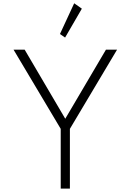

<svg xmlns="http://www.w3.org/2000/svg" viewBox="-20 -1120 776 1140"><path d="M340.5 0V-355L60.5 -825H126.5L367.5 -415L609 -825H675L395 -355V0ZM366.5 -897 336 -918 420.5 -1100.5 466 -1068.5Z"/></svg>

Font: Spartan Thin Light
Style: Regular
Weight: 300
Version: Version 1.004